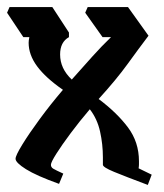

<svg xmlns="http://www.w3.org/2000/svg" viewBox="-27 -514 464 543"><path d="M140 6Q76 -17 46.5 -35.5Q17 -54 17 -65Q17 -74 36 -105Q55 -136 85.5 -177.5Q116 -219 151 -260Q102 -294 78 -326.5Q54 -359 54 -393Q54 -400 56 -409H39L-7 -478L0 -494H121L168 -422V-409Q143 -395 143 -360Q143 -320 176 -289Q208 -325 234 -354Q260 -383 287 -409H263L214 -478L221 -494H335L393 -413Q365 -376 333.5 -332.5Q302 -289 252 -234Q304 -195 335 -153.5Q366 -112 366 -58Q366 -54 366 -49Q366 -44 365 -38L402 -20L391 9Q327 -15 295.5 -28Q264 -41 264 -48V-69Q264 -106 256 -142Q248 -178 227 -205Q198 -171 173 -137.5Q148 -104 132.5 -79.5Q117 -55 117 -48Q117 -41 123.5 -37Q130 -33 152 -23Z"/></svg>

Font: Jaini
Style: Regular
Weight: 400
Designer: Maithili Shingre, Girish Dalvi (Devanagari), Taresh Vohra (Latin)
Foundry: Ek Type
Version: Version 2.000; ttfautohint (v1.8.4.7-5d5b)